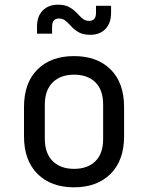

<svg xmlns="http://www.w3.org/2000/svg" viewBox="-20 -800 639 828"><path d="M369.1 -649.9Q339.4 -649.9 319.8 -660.6Q300.8 -671.4 288.6 -685.1Q275.4 -699.2 263.7 -709.5Q251.5 -720.2 234.4 -720.2Q204.6 -720.2 204.6 -685.1V-654.8H139.6V-685.1Q139.6 -730 164.6 -754.9Q189.5 -779.8 229.5 -779.8Q259.3 -779.8 278.3 -769.5Q297.4 -758.8 310.1 -745.1Q323.2 -731 335 -720.7Q347.2 -710 364.3 -710Q394 -710 394 -745.1V-774.9H459V-745.1Q459 -700.2 434.6 -674.8Q410.2 -649.9 369.1 -649.9ZM299.3 7.8Q200.2 7.8 142.1 -49.8Q83.5 -107.9 83.5 -211.9V-337.9Q83.5 -442.9 141.6 -500.5Q199.7 -558.1 299.3 -558.1Q398.9 -558.1 457 -500.5Q515.1 -442.9 515.1 -337.9V-211.9Q515.1 -107.9 456.5 -49.8Q397.9 7.8 299.3 7.8ZM299.3 -71.8Q357.9 -71.8 391.6 -105Q425.3 -138.2 424.8 -202.1V-348.1Q424.8 -412.1 391.6 -444.8Q357.9 -478 299.3 -478Q241.2 -478 207.5 -444.8Q173.3 -411.6 173.3 -348.1V-202.1Q173.3 -138.2 207.5 -105Q241.2 -71.8 299.3 -71.8Z"/></svg>

Font: UDEV Gothic 35
Style: Regular
Weight: 400
Version: v2.1.0; ttfautohint (v1.8.4.7-5d5b-dirty) -l 6 -r 45 -G 200 